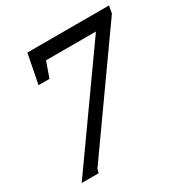

<svg xmlns="http://www.w3.org/2000/svg" viewBox="-164 -802 932 970"><g transform="rotate(-30 302.0 -317.0)"><path d="M596.2 -627.9 141.1 14.2 134.8 37.1H36.1L481 -589.8H189.9L158.2 -500H94.2L127.9 -670.9H604Z"/></g></svg>

Font: Charis SIL Phon
Style: Italic
Weight: 400
Italic angle: -11°
Foundry: SIL International
Version: Version 5.000